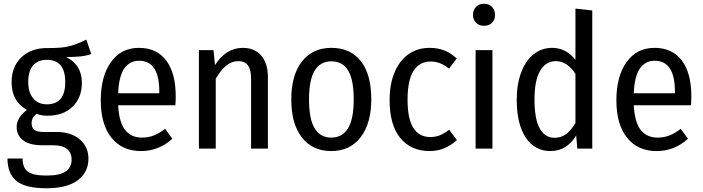

<svg xmlns="http://www.w3.org/2000/svg" viewBox="-20 -795 3762 1027"><path d="M468 -506Q444 -497 412.5 -493.5Q381 -490 334 -490Q418 -448 418 -352Q418 -273 368.5 -224.5Q319 -176 234 -176Q202 -176 176 -186Q149 -167 149 -135Q149 -113 163.5 -101Q178 -89 214 -89H283Q361 -89 407 -49Q453 -9 453 53Q453 127 395.5 169.5Q338 212 229 212Q115 212 67.5 172.5Q20 133 20 53H101Q101 102 128.5 123Q156 144 229 144Q300 144 331.5 122Q363 100 363 59Q363 21 338 1.5Q313 -18 265 -18H207Q137 -18 103 -45Q69 -72 69 -116Q69 -141 83.5 -164.5Q98 -188 124 -207Q82 -231 62 -267.5Q42 -304 42 -356Q42 -438 94 -488Q146 -538 232 -538Q310 -537 351.5 -548Q393 -559 442 -583ZM131 -356Q131 -301 157.5 -269Q184 -237 231 -237Q329 -237 329 -356Q329 -475 231 -475Q182 -475 156.5 -444.5Q131 -414 131 -356Z M918 -232H612Q617 -140 649.5 -99.5Q682 -59 739 -59Q774 -59 803 -70.5Q832 -82 863 -106L902 -53Q830 13 734 13Q633 13 576 -58.5Q519 -130 519 -258Q519 -387 573.5 -463Q628 -539 723 -539Q818 -539 869 -471.5Q920 -404 920 -279Q920 -258 918 -232ZM832 -306Q832 -470 724 -470Q674 -470 645 -429Q616 -388 612 -296H832Z M1413 -383V0H1323V-372Q1323 -423 1306 -445.5Q1289 -468 1255 -468Q1219 -468 1190 -444Q1161 -420 1134 -374V0H1044V-527H1122L1130 -447Q1189 -539 1279 -539Q1342 -539 1377.5 -497.5Q1413 -456 1413 -383Z M1966 -264Q1966 -135 1909 -61Q1852 13 1752 13Q1651 13 1594.5 -60Q1538 -133 1538 -263Q1538 -393 1595 -466Q1652 -539 1753 -539Q1854 -539 1910 -468Q1966 -397 1966 -264ZM1633 -263Q1633 -158 1663 -108.5Q1693 -59 1752 -59Q1811 -59 1841.5 -108.5Q1872 -158 1872 -264Q1872 -369 1842 -418Q1812 -467 1753 -467Q1694 -467 1663.5 -418Q1633 -369 1633 -263Z M2423 -482 2382 -428Q2358 -447 2334.5 -456.5Q2311 -466 2283 -466Q2224 -466 2192 -416Q2160 -366 2160 -260Q2160 -62 2282 -62Q2310 -62 2333 -71.5Q2356 -81 2383 -101L2424 -46Q2360 13 2279 13Q2178 13 2121 -57Q2064 -127 2064 -259Q2064 -345 2090.5 -408Q2117 -471 2165 -505Q2213 -539 2278 -539Q2321 -539 2356 -525.5Q2391 -512 2423 -482Z M2628 -715Q2628 -690 2612 -673.5Q2596 -657 2569 -657Q2542 -657 2526 -673.5Q2510 -690 2510 -715Q2510 -741 2526 -758Q2542 -775 2569 -775Q2596 -775 2612 -758Q2628 -741 2628 -715ZM2614 0H2524V-527H2614Z M3148 -739V0H3068L3062 -70Q3011 13 2925 13Q2839 13 2791.5 -60Q2744 -133 2744 -261Q2744 -344 2767.5 -407Q2791 -470 2834 -504.5Q2877 -539 2933 -539Q3008 -539 3058 -475V-749ZM3058 -137V-400Q3014 -468 2953 -468Q2900 -468 2869.5 -417Q2839 -366 2839 -263Q2839 -158 2867 -108Q2895 -58 2946 -58Q2982 -58 3008.5 -78Q3035 -98 3058 -137Z M3676 -232H3370Q3375 -140 3407.5 -99.5Q3440 -59 3497 -59Q3532 -59 3561 -70.5Q3590 -82 3621 -106L3660 -53Q3588 13 3492 13Q3391 13 3334 -58.5Q3277 -130 3277 -258Q3277 -387 3331.5 -463Q3386 -539 3481 -539Q3576 -539 3627 -471.5Q3678 -404 3678 -279Q3678 -258 3676 -232ZM3590 -306Q3590 -470 3482 -470Q3432 -470 3403 -429Q3374 -388 3370 -296H3590Z"/></svg>

Font: Fira Sans Condensed
Style: Regular
Weight: 400
Width: 3
Designer: bBox Type GmbH & Carrois Corporate GbR & Edenspiekermann AG
Foundry: bBox Type GmbH & Carrois Corporate GbR & Edenspiekermann AG
Version: Version 4.301